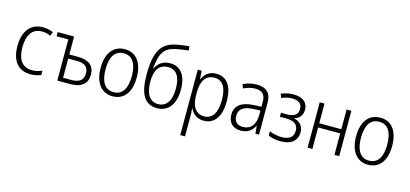

<svg xmlns="http://www.w3.org/2000/svg" viewBox="-77 -1352 4643 2176"><g transform="rotate(15 2244.0 -264.0)"><path d="M270 10C314 10 357 2 393 -15V-65C353 -47 314 -39 275 -39C163 -39 104 -117 104 -263C104 -411 164 -493 273 -493C310 -493 342 -486 376 -470L393 -517C357 -533 316 -542 273 -542C129 -542 46 -438 46 -262C46 -87 128 10 270 10Z M584 0H738C867 0 935 -58 935 -162C935 -266 869 -321 742 -321H639V-532H446V-483H584ZM639 -48V-273H741C834 -273 877 -236 877 -162C877 -86 832 -48 737 -48Z M1232 10C1367 10 1445 -93 1445 -266C1445 -443 1365 -542 1235 -542C1100 -542 1021 -441 1021 -267C1021 -93 1103 10 1232 10ZM1233 -38C1131 -38 1079 -121 1079 -267C1079 -413 1131 -494 1234 -494C1336 -494 1387 -413 1387 -266C1387 -120 1335 -38 1233 -38Z M1755 10C1884 10 1964 -88 1964 -262C1964 -431 1893 -521 1771 -521C1685 -521 1629 -476 1602 -414H1598C1612 -599 1660 -666 1788 -693C1822 -700 1878 -708 1934 -715L1929 -764C1874 -758 1816 -750 1784 -743C1611 -711 1544 -601 1544 -326C1544 -107 1606 10 1755 10ZM1755 -38C1664 -38 1606 -107 1605 -265C1605 -400 1658 -473 1758 -473C1858 -473 1906 -399 1906 -259C1906 -110 1847 -38 1755 -38Z M2090 236H2146V4C2146 -26 2144 -62 2142 -91H2146C2170 -36 2220 10 2303 10C2425 10 2500 -87 2500 -269C2500 -450 2429 -542 2306 -542C2220 -542 2171 -493 2145 -433H2142L2136 -532H2090ZM2295 -39C2196 -39 2146 -113 2146 -257V-280C2146 -416 2196 -493 2298 -493C2396 -493 2443 -414 2443 -269C2443 -117 2389 -39 2295 -39Z M2737 10C2819 10 2866 -30 2897 -88H2900L2909 0H2951V-374C2951 -488 2895 -542 2779 -542C2726 -542 2675 -530 2622 -505L2639 -459C2691 -482 2733 -493 2776 -493C2859 -493 2896 -456 2896 -367V-312L2811 -309C2664 -302 2589 -245 2589 -139C2589 -50 2640 10 2737 10ZM2750 -37C2684 -37 2646 -73 2646 -140C2646 -219 2701 -260 2818 -265L2896 -268V-217C2896 -105 2844 -37 2750 -37Z M3206 10C3328 10 3399 -48 3399 -147C3399 -218 3360 -264 3289 -281V-284C3348 -300 3382 -343 3382 -406C3382 -492 3320 -542 3213 -542C3162 -542 3111 -531 3068 -512L3086 -466C3130 -486 3169 -494 3209 -494C3286 -494 3325 -462 3325 -401C3325 -339 3285 -304 3204 -304H3127V-257H3202C3298 -257 3342 -219 3342 -150C3342 -77 3294 -39 3204 -39C3155 -39 3107 -49 3060 -69V-18C3098 0 3153 10 3206 10Z M3521 0H3577V-252H3836V0H3892V-532H3836V-301H3577V-532H3521Z M4229 10C4364 10 4442 -93 4442 -266C4442 -443 4362 -542 4232 -542C4097 -542 4018 -441 4018 -267C4018 -93 4100 10 4229 10ZM4230 -38C4128 -38 4076 -121 4076 -267C4076 -413 4128 -494 4231 -494C4333 -494 4384 -413 4384 -266C4384 -120 4332 -38 4230 -38Z"/></g></svg>

Font: Noto Sans SemiCondensed Light
Style: Regular
Weight: 300
Width: 4
Designer: Monotype Design Team
Foundry: Monotype Imaging Inc.
Version: Version 2.013